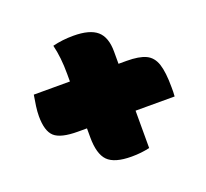

<svg xmlns="http://www.w3.org/2000/svg" viewBox="-95 -670 791 739"><g transform="rotate(-20 300.0 -300.0)"><path d="M53 -396H201V-427Q201 -495 188 -547Q228 -557 273 -557Q340 -557 370 -531Q400 -505 400 -446V-396H433Q484 -396 511.5 -383Q539 -370 550 -336.5Q561 -303 561 -241Q561 -232 561 -223Q561 -214 560 -204H400V-51Q382 -47 364 -45Q346 -43 326 -43Q256 -43 228.5 -71Q201 -99 201 -168V-204H164Q94 -204 68.5 -227Q43 -250 43 -311Q43 -329 46 -351.5Q49 -374 53 -396Z"/></g></svg>

Font: Recursive Mn Csl St Blk
Style: Regular
Weight: 900
Monospace: yes
Version: Version 1.079;hotconv 1.0.112;makeotfexe 2.5.65598; ttfautoh